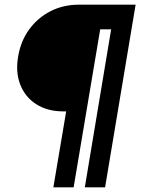

<svg xmlns="http://www.w3.org/2000/svg" viewBox="-20 -720 610 824"><path d="M209 84 264 -242H251Q184 -242 136 -272.5Q88 -303 67 -356.5Q46 -410 58 -478Q69 -544 105.5 -594Q142 -644 197 -672Q252 -700 319 -700H562L431 84H344L457 -594H410L296 84Z"/></svg>

Font: Figtree Light SemiBold
Style: Italic
Weight: 600
Italic angle: -9.5°
Version: Version 2.001;gftools[0.9.30]